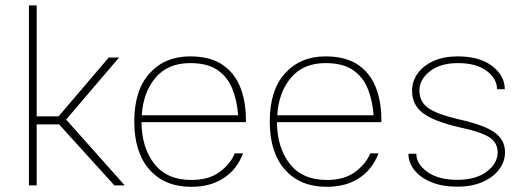

<svg xmlns="http://www.w3.org/2000/svg" viewBox="-20 -701 1983 726"><path d="M391.1 -483.4H430.2L230 -249L451.7 0H412.6L203.6 -230.5H118.7V0H89.4V-680.7H118.7V-261.2H201.7Z M515.1 -239.3Q515.6 -143.6 563.2 -82Q610.8 -20.5 703.6 -20.5Q769.5 -20.5 810.5 -50.8Q851.6 -81.1 867.7 -121.1H898.9Q876.5 -61 826.2 -27.8Q775.9 5.4 703.6 5.4Q602.5 5.4 545.2 -59.6Q487.8 -124.5 487.8 -241.7Q487.8 -359.9 545.7 -423.8Q603.5 -487.8 698.7 -487.8Q775.4 -487.8 822.3 -455.6Q869.1 -423.3 890.1 -367.2Q911.1 -311 909.7 -239.3ZM516.1 -265.1H880.4Q876.5 -320.3 858.6 -365Q840.8 -409.7 802.7 -436Q764.6 -462.4 698.7 -462.4Q614.7 -462.4 568.1 -407.2Q521.5 -352.1 516.1 -265.1Z M1027.3 -239.3Q1027.8 -143.6 1075.4 -82Q1123 -20.5 1215.8 -20.5Q1281.7 -20.5 1322.8 -50.8Q1363.8 -81.1 1379.9 -121.1H1411.1Q1388.7 -61 1338.4 -27.8Q1288.1 5.4 1215.8 5.4Q1114.7 5.4 1057.4 -59.6Q1000 -124.5 1000 -241.7Q1000 -359.9 1057.9 -423.8Q1115.7 -487.8 1210.9 -487.8Q1287.6 -487.8 1334.5 -455.6Q1381.3 -423.3 1402.3 -367.2Q1423.3 -311 1421.9 -239.3ZM1028.3 -265.1H1392.6Q1388.7 -320.3 1370.8 -365Q1353 -409.7 1314.9 -436Q1276.9 -462.4 1210.9 -462.4Q1127 -462.4 1080.3 -407.2Q1033.7 -352.1 1028.3 -265.1Z M1710.9 -487.8Q1793.5 -487.8 1841.1 -451.2Q1888.7 -414.6 1888.7 -363.8H1859.4Q1859.4 -403.3 1820.3 -432.9Q1781.2 -462.4 1711.4 -462.4Q1644.5 -462.4 1605.2 -431.2Q1565.9 -399.9 1565.9 -358.4Q1565.9 -317.4 1597.7 -293.7Q1629.4 -270 1711.9 -250.5Q1809.6 -229 1849.6 -200.7Q1889.6 -172.4 1889.6 -125Q1889.6 -90.3 1867.4 -60.5Q1845.2 -30.8 1804.7 -12.9Q1764.2 4.9 1709 4.9Q1652.3 4.9 1610.8 -12.2Q1569.3 -29.3 1546.9 -57.9Q1524.4 -86.4 1524.4 -119.6H1554.2Q1554.2 -81.1 1595.9 -51Q1637.7 -21 1709.5 -21Q1779.3 -21 1820.6 -52.2Q1861.8 -83.5 1861.8 -125Q1861.8 -161.1 1830.3 -181.9Q1798.8 -202.6 1717.3 -219.7Q1618.7 -242.7 1578.4 -273.9Q1538.1 -305.2 1538.1 -358.4Q1538.1 -393.6 1559.1 -423.1Q1580.1 -452.6 1618.9 -470.2Q1657.7 -487.8 1710.9 -487.8Z"/></svg>

Font: Estedad-FD Thin
Style: Regular
Weight: 100
Designer: Amin Abedi
Version: Version 7.3